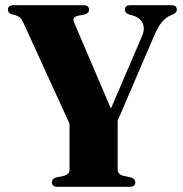

<svg xmlns="http://www.w3.org/2000/svg" viewBox="-20 -720 706 740"><path d="M501.5 -17Q501.5 0 479 0H202Q180 0 180 -17Q180 -31 196 -36L224.5 -42Q248 -48 248 -65.5V-243L70 -632.5Q63.5 -646.5 56.8 -652.2Q50 -658 40.5 -661L25.5 -665Q10.5 -670 10.5 -683Q10.5 -700 33 -700H300.5Q323 -700 323 -683Q323 -668.5 306 -664L281 -659.5Q266 -655.5 263.8 -649.5Q261.5 -643.5 267 -630L407.5 -301.5L528.5 -583.5Q539 -608.5 530.2 -629.8Q521.5 -651 491.5 -660.5L475 -665Q461.5 -670 461.5 -683Q461.5 -700 483.5 -700H639.5Q661.5 -700 661.5 -683Q661.5 -671.5 648.5 -665.5L639.5 -661.5Q620.5 -654 604.8 -636Q589 -618 573 -579.5L433.5 -255V-65.5Q433.5 -48 457 -42L485.5 -36Q501.5 -31 501.5 -17Z"/></svg>

Font: Fraunces 72pt
Style: Bold
Weight: 700
Version: Version 1.000;[b76b70a41]